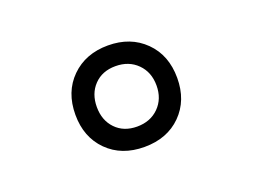

<svg xmlns="http://www.w3.org/2000/svg" viewBox="-58 -811 676 514"><g transform="rotate(-20 280.0 -553.5)"><path d="M135 -553Q135 -618 175.5 -658Q216 -698 280 -698Q344 -698 384.5 -658Q425 -618 425 -553Q425 -489 385 -449Q345 -409 280 -409Q215 -409 175 -449Q135 -489 135 -553ZM219 -615Q196 -591 196 -553Q196 -515 219 -491Q242 -467 280 -467Q318 -467 342 -491Q366 -515 366 -553Q366 -591 342 -615Q318 -639 280 -639Q242 -639 219 -615Z"/></g></svg>

Font: TitilliumText
Style: Medium
Weight: 500
Designer: Accademia di Belle Arti di Urbino and others
Foundry: Accademia di Belle Arti di Urbino and others.
Version: Version 60.001